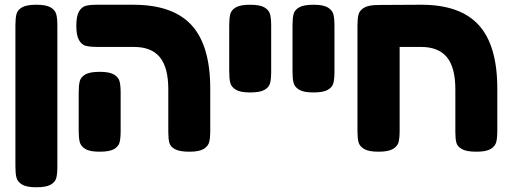

<svg xmlns="http://www.w3.org/2000/svg" viewBox="-20 -640 2153 810"><path d="M134 -620Q175 -620 194 -608.5Q213 -597 217.5 -579.5Q222 -562 222 -531V62Q222 93 217.5 110.5Q213 128 194 139Q175 150 133 150Q92 150 73 138.5Q54 127 49.5 109.5Q45 92 45 61V-532Q45 -563 49.5 -580.5Q54 -598 73 -609Q92 -620 134 -620Z M690 -83V-263Q690 -355 654.5 -398.5Q619 -442 545 -442H392Q360 -442 342.5 -446.5Q325 -451 313.5 -470.5Q302 -490 302 -531Q302 -573 313.5 -592Q325 -611 342 -615.5Q359 -620 391 -620H542Q709 -620 788 -534Q867 -448 867 -266V-90Q867 -58 862.5 -40.5Q858 -23 839 -11.5Q820 0 779 0Q738 0 718.5 -10.5Q699 -21 694.5 -37.5Q690 -54 690 -83ZM401 -337Q442 -337 461 -325.5Q480 -314 484.5 -296.5Q489 -279 489 -248V-88Q489 -57 484.5 -39.5Q480 -22 461 -11Q442 0 400 0Q359 0 340 -11.5Q321 -23 316.5 -40.5Q312 -58 312 -89V-249Q312 -280 316.5 -297.5Q321 -315 340 -326Q359 -337 401 -337Z M1036 -620Q1077 -620 1096 -608.5Q1115 -597 1119.5 -579.5Q1124 -562 1124 -531V-338Q1124 -307 1119.5 -289.5Q1115 -272 1096 -261Q1077 -250 1035 -250Q994 -250 975 -261.5Q956 -273 951.5 -290.5Q947 -308 947 -339V-532Q947 -563 951.5 -580.5Q956 -598 975 -609Q994 -620 1036 -620Z M1303 -620Q1344 -620 1363 -608.5Q1382 -597 1386.5 -579.5Q1391 -562 1391 -531V-338Q1391 -307 1386.5 -289.5Q1382 -272 1363 -261Q1344 -250 1302 -250Q1261 -250 1242 -261.5Q1223 -273 1218.5 -290.5Q1214 -308 1214 -339V-532Q1214 -563 1218.5 -580.5Q1223 -598 1242 -609Q1261 -620 1303 -620Z M1488 -89V-531Q1488 -562 1492.5 -579Q1497 -596 1516 -607.5Q1535 -619 1577 -619L1753 -620Q1920 -621 1999 -535Q2078 -449 2078 -266V-90Q2078 -58 2073.5 -40.5Q2069 -23 2050 -11.5Q2031 0 1990 0Q1949 0 1929.5 -10.5Q1910 -21 1905.5 -37.5Q1901 -54 1901 -83V-263Q1901 -355 1865.5 -398.5Q1830 -442 1756 -442H1666V-90Q1666 -58 1661.5 -40.5Q1657 -23 1637.5 -11.5Q1618 0 1577 0Q1535 0 1516 -11.5Q1497 -23 1492.5 -40Q1488 -57 1488 -89Z"/></svg>

Font: Fredoka One
Style: Regular
Weight: 400
Designer: Milena B. Brandão, Ben Nathan
Version: Version 2.000; ttfautohint (v1.5.33-1714) -l 8 -r 50 -G 200 